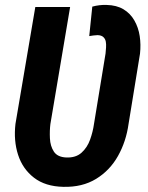

<svg xmlns="http://www.w3.org/2000/svg" viewBox="-20 -739 593 770"><path d="M233.9 10.3Q161.6 8.8 116.2 -26.4Q70.8 -61.5 52.5 -118.2Q34.2 -174.8 42 -242.2L121.6 -710.9H261.2L182.1 -241.7Q178.7 -214.8 180.2 -184.1Q181.6 -153.3 196 -131.1Q210.4 -108.9 246.1 -107.4Q284.2 -106 307.1 -126.7Q330.1 -147.5 341.3 -179Q352.5 -210.4 356.9 -241.7L403.3 -524.4Q404.3 -536.1 405.3 -548.6Q406.2 -561 404.3 -572Q402.3 -583 394.5 -590.3Q386.7 -597.7 371.1 -598.1Q362.8 -597.7 354.2 -596.7Q345.7 -595.7 337.9 -594.2L350.1 -712.4Q364.3 -716.3 378.4 -718Q392.6 -719.7 407.2 -719.2Q447.8 -718.3 475.3 -701.7Q502.9 -685.1 519 -656.7Q535.2 -628.4 540.3 -594.2Q545.4 -560.1 541.5 -523.9L495.6 -242.2Q485.8 -171.4 453.1 -113.3Q420.4 -55.2 365.2 -21.5Q310.1 12.2 233.9 10.3Z"/></svg>

Font: Roboto Condensed
Style: Bold Italic
Weight: 700
Italic angle: -12°
Designer: Christian Robertson
Foundry: Google
Version: Version 3.0